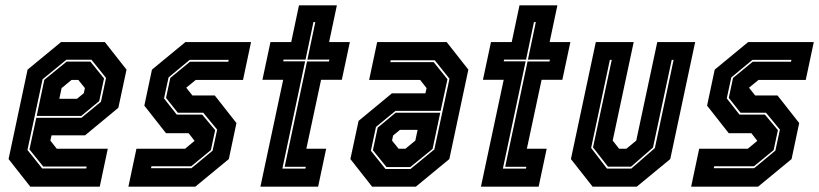

<svg xmlns="http://www.w3.org/2000/svg" viewBox="-20 -697 3059 717"><path d="M371.5 -540 452.5 -437 422 -294.5 297.5 -191.5H172.5L168 -172L192 -141.5H382.5L352.5 0H93L12 -103L83 -437L208 -540ZM321.5 -474H228L139 -401L82.5 -137L137.5 -68H302L303.5 -75H141.5L90 -139L115.5 -257H284L357 -317L376 -406ZM317.5 -467 368.5 -404 350.5 -319.5 283.5 -264H117L145.5 -399L229 -467ZM272.5 -398.5H247L210 -368L201.5 -328H267.5L293 -349L297 -368Z M459.5 0 489.5 -141.5H671L706.5 -171L684.5 -199.5H600L519 -302.5L547.5 -437L672.5 -540H917.5L887.5 -398.5H711L675.5 -369.5L698.5 -340.5H782L863 -237.5L834.5 -103L709.5 0ZM544 -69H695L774 -134.5L791 -213L739 -276H644L600 -331.5L616 -406L689.5 -466.5H832.5L834 -473.5H688.5L609.5 -408L592.5 -329.5L640 -269H735L783.5 -211L767.5 -136.5L694 -76H545.5Z M952.5 0 1037.5 -399H960L990 -540H1067.5L1096.5 -677H1238L1209 -540H1286.5L1256.5 -399H1179L1124 -141.5H1198L1168 0ZM1034.5 -67.5H1120.5L1122 -74H1043L1126.5 -467.5H1208.5L1210 -474.5H1128L1157.5 -614.5H1150.5L1121 -474.5H1039L1037.5 -468H1119.5Z M1369.5 0 1288.5 -103 1319 -245.5 1443.5 -348.5H1568.5L1573 -368L1549 -398.5H1358.5L1388.5 -540H1648L1729 -437L1658 -103L1533 0ZM1419.5 -66H1513L1602 -139L1658.5 -403L1603.5 -472H1439L1437.5 -465H1599.5L1651 -401L1625.5 -283H1457L1384 -223L1365 -134ZM1423.5 -73 1372.5 -136 1390.5 -220.5 1457.5 -276H1624L1595.5 -141L1512 -73ZM1468.5 -141.5H1494L1531 -172L1539.5 -212H1473.5L1448 -191L1444 -172Z M1776 0 1861 -399H1783.5L1813.5 -540H1891L1920 -677H2061.5L2032.5 -540H2110L2080 -399H2002.5L1947.5 -141.5H2021.5L1991.5 0ZM1858 -67.5H1944L1945.5 -74H1866.5L1950 -467.5H2032L2033.5 -474.5H1951.5L1981 -614.5H1974L1944.5 -474.5H1862.5L1861 -468H1943Z M2193 0 2112 -103 2205 -540H2346.5L2268 -172L2292 -141.5H2319L2356 -172L2434.5 -540H2576L2483 -103L2358 0ZM2246.5 -67.5H2337.5L2425.5 -144L2495.5 -473.5H2488.5L2418.5 -146L2336.5 -74.5H2250.5L2194.5 -146.5L2264.5 -473.5H2257.5L2187.5 -144.5Z M2561 0 2591 -141.5H2772.5L2808 -171L2786 -199.5H2701.5L2620.5 -302.5L2649 -437L2774 -540H3019L2989 -398.5H2812.5L2777 -369.5L2800 -340.5H2883.5L2964.5 -237.5L2936 -103L2811 0ZM2645.5 -69H2796.5L2875.5 -134.5L2892.5 -213L2840.5 -276H2745.5L2701.5 -331.5L2717.5 -406L2791 -466.5H2934L2935.5 -473.5H2790L2711 -408L2694 -329.5L2741.5 -269H2836.5L2885 -211L2869 -136.5L2795.5 -76H2647Z"/></svg>

Font: Tourney Condensed ExtraBold
Style: Italic
Weight: 800
Width: 3
Italic angle: -12°
Designer: Tyler Finck
Foundry: Etcetera Type Co
Version: Version 1.010; ttfautohint (v1.8.3)